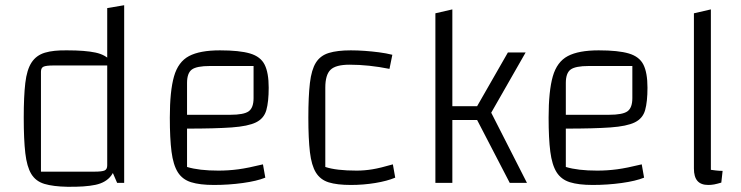

<svg xmlns="http://www.w3.org/2000/svg" viewBox="-20 -701 2841 736"><path d="M238 -508Q306 -508 346 -499.5Q386 -491 406 -465.5Q426 -440 432 -388.5Q438 -337 438 -250Q438 -160 432 -107Q426 -54 406 -27.5Q386 -1 346 7.5Q306 16 238 15Q184 14 150.5 4Q117 -6 100 -34Q83 -62 77 -114Q71 -166 71 -250Q71 -332 77 -383Q83 -434 101 -461.5Q119 -489 152 -499Q185 -509 238 -508ZM391 -450H185Q157 -450 147 -445.5Q137 -441 137 -426V-43H342Q371 -43 381 -47.5Q391 -52 391 -67ZM456 -681V0H429L391 -88V-670Z M800 8Q746 8 712.5 -2.5Q679 -13 661.5 -41Q644 -69 637.5 -119.5Q631 -170 631 -250Q631 -352 647 -408Q663 -464 704.5 -486Q746 -508 823 -508Q898 -508 938.5 -496Q979 -484 994.5 -453Q1010 -422 1010 -365Q1010 -311 1001 -279Q992 -247 961.5 -232Q931 -217 868 -212.5Q805 -208 697 -208H667V-261H863Q915 -261 933.5 -274.5Q952 -288 952 -325V-448H785Q734 -448 715.5 -434.5Q697 -421 697 -383V-61Q743 -47 817 -47Q856 -47 893.5 -52Q931 -57 988 -71L997 -20Q965 -7 911 0.5Q857 8 800 8Z M1325 8Q1272 8 1240 -2Q1208 -12 1191 -39.5Q1174 -67 1168 -118Q1162 -169 1162 -250Q1162 -332 1168 -383Q1174 -434 1191 -461Q1208 -488 1240.5 -498Q1273 -508 1325 -508Q1351 -508 1378.5 -506Q1406 -504 1433 -500.5Q1460 -497 1484 -491L1473 -437Q1433 -445 1395 -449Q1357 -453 1320 -453Q1267 -453 1247 -433.5Q1227 -414 1227 -365V-61Q1269 -47 1347 -47Q1377 -47 1407.5 -52Q1438 -57 1486 -71L1495 -20Q1464 -7 1418.5 0.5Q1373 8 1325 8Z M1809 -241H1714V0H1649V-650L1714 -665V-294H1809L1927 -500H1995L1863 -269L2000 0H1934Z M2252 8Q2198 8 2164.5 -2.5Q2131 -13 2113.5 -41Q2096 -69 2089.5 -119.5Q2083 -170 2083 -250Q2083 -352 2099 -408Q2115 -464 2156.5 -486Q2198 -508 2275 -508Q2350 -508 2390.5 -496Q2431 -484 2446.5 -453Q2462 -422 2462 -365Q2462 -311 2453 -279Q2444 -247 2413.5 -232Q2383 -217 2320 -212.5Q2257 -208 2149 -208H2119V-261H2315Q2367 -261 2385.5 -274.5Q2404 -288 2404 -325V-448H2237Q2186 -448 2167.5 -434.5Q2149 -421 2149 -383V-61Q2195 -47 2269 -47Q2308 -47 2345.5 -52Q2383 -57 2440 -71L2449 -20Q2417 -7 2363 0.5Q2309 8 2252 8Z M2705 -50Q2712 -49 2724.5 -47.5Q2737 -46 2750 -46L2745 -1Q2728 4 2717.5 6Q2707 8 2695 8Q2667 8 2653.5 -7.5Q2640 -23 2640 -55V-650L2705 -665Z"/></svg>

Font: Changa ExtraLight ExtraLight
Style: Regular
Weight: 250
Version: Version 3.002; ttfautohint (v1.8.2)